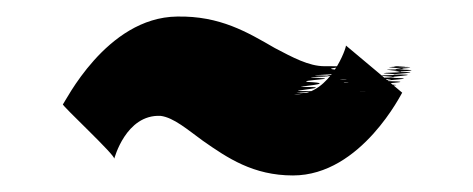

<svg xmlns="http://www.w3.org/2000/svg" viewBox="-20 -496 572 232"><path d="M398 -441C399 -440 380 -382 338 -382C323 -382 384 -384 341 -384C324 -384 387 -386 343 -386C326 -386 390 -391 346 -391C331 -391 393 -395 352 -397C338 -399 400 -401 358 -402C343 -403 405 -403 363 -404C348 -405 410 -405 368 -406C353 -406 414 -407 372 -407C357 -407 418 -407 376 -407C360 -407 421 -406 378 -405C363 -404 424 -403 381 -402C365 -401 426 -400 383 -399C367 -398 429 -396 388 -394C374 -392 436 -390 395 -389C381 -388 443 -387 401 -386C387 -385 449 -385 409 -385C395 -385 458 -385 417 -385C403 -385 465 -386 423 -386C408 -386 470 -386 428 -387C413 -387 476 -388 434 -389C419 -390 481 -390 439 -391C424 -392 486 -393 444 -394C429 -395 491 -397 449 -398C434 -399 495 -401 453 -402C438 -403 500 -406 458 -406C441 -406 504 -409 460 -409C444 -409 505 -411 461 -412C444 -413 503 -414 459 -415C442 -416 501 -416 456 -416C438 -416 497 -415 453 -415C436 -415 495 -412 451 -412C433 -412 492 -409 447 -408C429 -407 489 -406 444 -405C426 -404 484 -403 439 -402C421 -401 480 -400 435 -399C417 -398 476 -398 431 -397C413 -396 471 -396 426 -396C408 -395 466 -395 421 -395C403 -395 462 -394 416 -394C397 -394 455 -394 409 -394C390 -394 449 -394 404 -394C386 -394 444 -395 399 -396C381 -397 439 -398 394 -400C376 -402 435 -403 391 -404C374 -405 433 -406 389 -407C372 -409 430 -410 384 -412C365 -414 423 -416 377 -416C359 -416 417 -416 372 -416C353 -416 333 -427 312 -438C279 -457 246 -477 194 -476C108 -475 58 -371 56 -370C54 -369 121 -307 118 -304C118 -304 132 -358 174 -356C190 -354 207 -339 225 -326C255 -305 286 -284 334 -284C417 -284 466 -385 466 -384Z"/></svg>

Font: Hussar Wojna
Style: 3
Weight: 400
Designer: Robert Jablonski
Foundry: Cannot Into Space Fonts
Version: Version 1.01